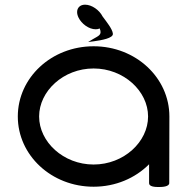

<svg xmlns="http://www.w3.org/2000/svg" viewBox="-20 -778 780 800"><path d="M685.8 -292.6C685.8 -454.3 545.6 -585.2 370 -585.2C194.4 -585.2 54.2 -454.3 54.2 -292.6C54.2 -130.9 194.4 0 370 0C461.3 0 543.2 -35.5 601.2 -93.6L601.2 -14.5C601.2 -0.2 625.6 1.3 641.4 1.3C658.4 1.3 685.2 -0.6 685.2 -15.2ZM370 -492.7C495.8 -492.7 597 -398.4 597 -292.6C597 -186.8 495.8 -92.5 370 -92.5C244.2 -92.5 143 -186.8 143 -292.6C143 -398.4 244.2 -492.7 370 -492.7ZM407.2 -709.8C394.3 -735.6 362.9 -758.5 334.4 -758.5C313.7 -758.5 301.3 -745.5 301.3 -727.8C301.3 -720.7 303.2 -713 307 -705.1C319.7 -678.6 350.4 -656 378.7 -656C385 -656 390.1 -657 395.5 -659.4C406.4 -632.2 390.9 -629.1 367.8 -615.3L347.1 -602.8L371.2 -606C401.8 -610.2 452.9 -618.7 450.3 -637.8C448.7 -657 422.6 -688.7 407.2 -709.8Z"/></svg>

Font: Hi.
Style: Bold
Weight: 400
Designer: Mew Too, Robert Jablonski
Foundry: Cannot Into Space Fonts
Version: Version 1.996